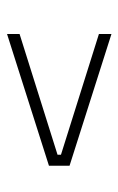

<svg xmlns="http://www.w3.org/2000/svg" viewBox="87 -592 344 559"><g transform="rotate(-90 259.5 -312.0)"><path d="M89 -317V-307L440.5 -196.5V-160L57 -282V-342L440.5 -464V-427.5Z"/></g></svg>

Font: Anek Telugu ExtraLight
Style: Regular
Weight: 250
Version: Version 1.003